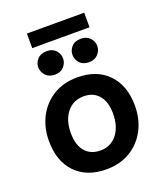

<svg xmlns="http://www.w3.org/2000/svg" viewBox="-151 -929 888 1039"><g transform="rotate(-20 292.5 -410.0)"><path d="M302 -513Q415 -513 479.5 -445.5Q544 -378 544 -263Q544 -185 511.5 -123.5Q479 -62 420 -26.5Q361 9 283 9Q170 9 105.5 -58Q41 -125 41 -241Q41 -319 73.5 -380.5Q106 -442 164.5 -477.5Q223 -513 302 -513ZM287 -98Q346 -98 382 -143Q418 -188 418 -263Q418 -331 386.5 -368Q355 -405 300 -405Q239 -405 203 -360Q167 -315 167 -241Q167 -173 198.5 -135.5Q230 -98 287 -98ZM128 -745V-829H458V-745ZM196 -568Q161 -568 142 -589Q123 -610 123 -636Q123 -662 142 -682.5Q161 -703 196 -703Q229 -703 247.5 -682.5Q266 -662 266 -636Q266 -610 247.5 -589Q229 -568 196 -568ZM392 -568Q357 -568 338.5 -589Q320 -610 320 -636Q320 -662 338.5 -682.5Q357 -703 392 -703Q425 -703 444 -682.5Q463 -662 463 -636Q463 -610 444 -589Q425 -568 392 -568Z"/></g></svg>

Font: Livvic SemiBold
Style: Regular
Weight: 600
Designer: Jacques Le Bailly, Baron von Fonthausen
Version: Version 1.001; ttfautohint (v1.8.2)